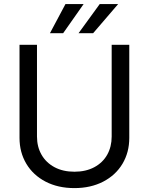

<svg xmlns="http://www.w3.org/2000/svg" viewBox="-20 -932 747 964"><path d="M629.1 -707.2V-239.6Q629.1 -167.1 595 -109.8Q560.8 -52.5 498.1 -20Q435.4 12.4 353.6 12.4Q271.4 12.4 208.9 -20Q146.4 -52.5 112.2 -109.8Q78 -167.1 78 -239.6V-707.2H165.7V-246.5Q165.7 -195.1 188.5 -155.2Q211.3 -115.3 253.8 -92.5Q296.3 -69.8 353.6 -69.8Q410.9 -69.8 453.4 -92.5Q495.9 -115.3 518.3 -155.2Q540.7 -195.1 540.7 -246.5V-707.2ZM480.7 -911.6H573.2L447.5 -765.2H374.3ZM308.7 -911.6H399.9L297 -765.2H230.7Z"/></svg>

Font: Pretendard Variable
Style: Regular
Weight: 400
Designer: Base glyphs from Inter by Rasmus Andersson; Hangul glyphs from Noto Sans CJK(Source Han Sans) by Jang Soo-young and Kang
Foundry: Kil Hyung-jin
Version: Version 1.100;FEAKit 1.0